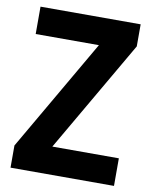

<svg xmlns="http://www.w3.org/2000/svg" viewBox="-81 -776 667 837"><g transform="rotate(10 252.0 -357.0)"><path d="M481.4 0H23.4V-98.1L310.1 -592.8H30.3V-713.9H473.6V-616.2L187 -122.1H481.4Z"/></g></svg>

Font: Open Sans SemiCondensed
Style: Bold
Weight: 700
Width: 4
Designer: Monotype Design Team
Foundry: Monotype Imaging Inc.
Version: Version 3.003